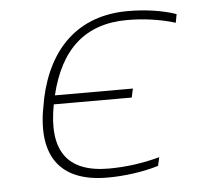

<svg xmlns="http://www.w3.org/2000/svg" viewBox="-43 -553 622 606"><g transform="rotate(-5 268.0 -250.0)"><path d="M96 -256 94 -244C60 -85 117 9 274 9C327 9 388 1 436 -14L442 -41C388 -26 332 -19 281 -19C146 -19 98 -94 125 -236H372L378 -264H131C165 -406 244 -481 379 -481C429 -481 483 -474 531 -459L536 -486C494 -501 437 -509 384 -509C227 -509 130 -415 96 -256Z"/></g></svg>

Font: LT Wave Text Thin Italic
Style: Regular
Weight: 100
Designer: Daniel Lyons
Version: Version 2.5 (Glyphs App)